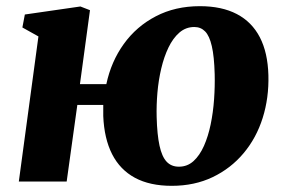

<svg xmlns="http://www.w3.org/2000/svg" viewBox="-20 -588 924 622"><path d="M239 -315.5H324.5Q340 -388.5 381 -445.5Q422 -502.5 484.8 -535.2Q547.5 -568 627.5 -568Q698.5 -568 747.2 -542.5Q796 -517 821.8 -467.2Q847.5 -417.5 849.5 -344.5Q851.5 -271 831 -206Q810.5 -141 769.2 -91.8Q728 -42.5 669 -14.2Q610 14 536.5 14Q465.5 14 417.2 -12Q369 -38 343.2 -88.5Q317.5 -139 314.5 -212Q314.5 -221 314.5 -230Q314.5 -239 314.5 -248H230.5L196 0H41L104.5 -470L52.5 -499L60.5 -541L240.5 -567L271.5 -555ZM609.5 -500.5Q582 -500.5 561.2 -482.5Q540.5 -464.5 526 -434.5Q511.5 -404.5 502.5 -366.5Q493.5 -328.5 490 -288Q486.5 -247.5 487.5 -209Q489 -151.5 496.8 -116Q504.5 -80.5 519.8 -64.2Q535 -48 559.5 -48Q587 -48 607 -66.2Q627 -84.5 640.8 -115.5Q654.5 -146.5 662.5 -185.2Q670.5 -224 673.5 -266Q676.5 -308 675.5 -347.5Q674 -405 666.2 -438.5Q658.5 -472 644.5 -486.2Q630.5 -500.5 609.5 -500.5Z"/></svg>

Font: Merriweather 20pt Black
Style: Italic
Weight: 900
Italic angle: -7.8°
Version: Version 2.101